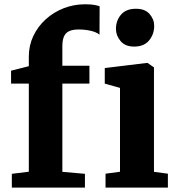

<svg xmlns="http://www.w3.org/2000/svg" viewBox="-20 -856 810 876"><path d="M34 0V-63L111.5 -72.5V-474.5H30.5V-533.5L111.5 -554V-598Q111.5 -648.5 132 -691.8Q152.5 -735 188.5 -767.8Q224.5 -800.5 270.8 -818.5Q317 -836.5 368.5 -836.5Q396.5 -836.5 412.2 -833.2Q428 -830 434.5 -827.5L434 -698Q420 -709.5 394 -715.5Q368 -721.5 339 -721.5Q312 -721.5 295.8 -714Q279.5 -706.5 272 -689.8Q264.5 -673 264.5 -644.5V-556H388V-474.5H264.5V-72L367.5 -63V0ZM461.5 0V-63.5L527.5 -72.5V-455L458 -474.5V-545.5L651 -569H653L682.5 -548.5V-72L746 -63.5V0ZM591.5 -643.5Q551 -643.5 530 -668.8Q509 -694 509 -724Q509 -762 532 -789Q555 -816 600 -816H601Q641.5 -816 662.5 -792Q683.5 -768 683.5 -738Q683.5 -700 660.5 -671.8Q637.5 -643.5 592.5 -643.5Z"/></svg>

Font: Merriweather ExtraBold
Style: Regular
Weight: 800
Version: Version 2.100